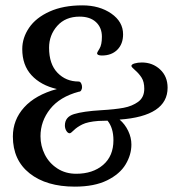

<svg xmlns="http://www.w3.org/2000/svg" viewBox="-20 -683 708 716"><path d="M28 -174Q28 -236 70 -282.5Q112 -329 192 -351Q132 -365 97.5 -402.5Q63 -440 63 -500Q63 -542 88.5 -579.5Q114 -617 165 -640Q216 -663 287 -663Q351 -663 395 -632.5Q439 -602 439 -555Q439 -519 417.5 -497.5Q396 -476 360 -476Q342 -476 342 -485Q342 -487 351 -501.5Q360 -516 360 -546Q360 -580 338 -600.5Q316 -621 277 -621Q224 -621 193.5 -586.5Q163 -552 163 -505Q163 -444 194.5 -411.5Q226 -379 273 -379Q279 -379 282.5 -372.5Q286 -366 286 -358Q286 -352 283 -346.5Q280 -341 274 -341Q203 -322 167 -276.5Q131 -231 131 -175Q131 -139 147 -107Q163 -75 193.5 -55Q224 -35 264 -35Q326 -35 364.5 -68Q403 -101 403 -160Q403 -206 381 -233L347 -232Q307 -229 287 -219Q267 -209 255.5 -197.5Q244 -186 240 -186Q233 -186 227.5 -195Q222 -204 222 -215Q222 -247 256 -257.5Q290 -268 357 -272Q409 -275 441 -281Q473 -287 495.5 -303.5Q518 -320 518 -352Q518 -378 508 -393.5Q498 -409 484 -421Q470 -433 470 -437Q470 -443 482 -446.5Q494 -450 509 -450Q549 -450 577 -424Q605 -398 605 -356Q605 -250 426 -237Q446 -220 458 -195Q470 -170 470 -144Q470 -106 448.5 -70Q427 -34 379.5 -10.5Q332 13 259 13Q153 13 90.5 -36.5Q28 -86 28 -174Z"/></svg>

Font: Kurale
Style: Regular
Weight: 400
Designer: Eduardo Rodriguez Tunni
Foundry: Eduardo Rodriguez Tunni
Version: Version 2.000